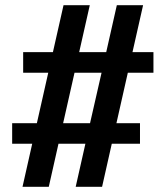

<svg xmlns="http://www.w3.org/2000/svg" viewBox="-20 -732 640 742"><path d="M272.5 -10 310 -176.5H206L168.5 -10H67L104.5 -176.5H27V-256H122.5L166.5 -451H69.5V-530.5H184.5L225.5 -712H327L286 -530.5H390.5L431.5 -712H533L492 -530.5H573V-451H474L430 -256H521V-176.5H412L374.5 -10ZM224 -256H328L372.5 -451H268Z"/></svg>

Font: Spline Sans Mono SemiBold
Style: Regular
Weight: 600
Monospace: yes
Version: Version 1.004